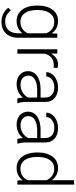

<svg xmlns="http://www.w3.org/2000/svg" viewBox="750 -1540 1000 2539"><g transform="rotate(90 1249.5 -270.0)"><path d="M52.7 -269Q52.7 -330.6 66.7 -380.1Q80.6 -429.7 106.9 -464.8Q133.3 -500 171.1 -519Q209 -538.1 256.8 -538.1Q313.5 -538.1 354 -515.4Q394.5 -492.7 420.9 -452.1L423.8 -528.3H478.5V-9.3Q478.5 42 463.4 82.8Q448.2 123.5 420.7 151.9Q393.1 180.2 354 195.3Q314.9 210.4 266.6 210.4Q241.7 210.4 215.8 204.8Q189.9 199.2 165.8 188Q141.6 176.8 120.1 159.9Q98.6 143.1 82.5 120.1L115.2 85Q147.5 124.5 183.6 142.8Q219.7 161.1 262.7 161.1Q300.3 161.1 329.3 149.7Q358.4 138.2 378.4 116.5Q398.4 94.7 408.9 63.7Q419.4 32.7 419.4 -6.8V-68.4Q393.1 -31.7 352.5 -11Q312 9.8 255.9 9.8Q208.5 9.8 170.9 -10Q133.3 -29.8 106.9 -65.2Q80.6 -100.6 66.7 -149.9Q52.7 -199.2 52.7 -258.8ZM111.8 -258.8Q111.8 -212.4 121.1 -172.6Q130.4 -132.8 149.4 -103.5Q168.5 -74.2 197.5 -57.6Q226.6 -41 266.6 -41Q296.9 -41 321 -48.3Q345.2 -55.7 363.8 -68.6Q382.3 -81.5 396 -99.1Q409.7 -116.7 419.4 -137.7V-383.3Q411.1 -403.8 398.2 -422.6Q385.3 -441.4 366.9 -455.8Q348.6 -470.2 324.2 -478.8Q299.8 -487.3 267.6 -487.3Q227.1 -487.3 197.8 -470.5Q168.5 -453.6 149.4 -424.3Q130.4 -395 121.1 -355Q111.8 -314.9 111.8 -269Z M875 -478.5Q856.4 -481.9 835.4 -481.9Q805.7 -481.9 781.7 -473.1Q757.8 -464.4 739.5 -448.5Q721.2 -432.6 708.7 -410.9Q696.3 -389.2 689 -362.8V0H630.9V-528.3H688L689 -444.3Q710.4 -487.8 747.3 -512.9Q784.2 -538.1 837.9 -538.1Q848.6 -538.1 859.9 -536.1Q871.1 -534.2 876.5 -531.7Z M1281.2 0Q1276.4 -13.7 1273.7 -33.4Q1271 -53.2 1270 -73.7Q1256.8 -56.6 1238.8 -41.5Q1220.7 -26.4 1198.2 -15.1Q1175.8 -3.9 1148.9 2.9Q1122.1 9.8 1090.8 9.8Q1052.2 9.8 1020.8 -1.5Q989.3 -12.7 967 -33Q944.8 -53.2 932.6 -80.6Q920.4 -107.9 920.4 -140.1Q920.4 -178.7 937 -209.7Q953.6 -240.7 984.9 -262.5Q1016.1 -284.2 1060.8 -295.7Q1105.5 -307.1 1161.1 -307.1H1269.5V-367.2Q1269.5 -423.8 1234.6 -456.3Q1199.7 -488.8 1132.8 -488.8Q1102.1 -488.8 1076.2 -480.5Q1050.3 -472.2 1031.5 -457.5Q1012.7 -442.9 1002.2 -423.6Q991.7 -404.3 991.7 -382.3L933.1 -382.8Q933.1 -412.6 947.8 -440.4Q962.4 -468.3 989 -490Q1015.6 -511.7 1053 -524.9Q1090.3 -538.1 1135.7 -538.1Q1177.7 -538.1 1213.1 -527.3Q1248.5 -516.6 1273.9 -495.1Q1299.3 -473.6 1313.5 -441.4Q1327.6 -409.2 1327.6 -366.2V-110.4Q1327.6 -96.7 1328.6 -82Q1329.6 -67.4 1331.8 -53.7Q1334 -40 1336.9 -27.6Q1339.8 -15.1 1343.8 -5.9V0ZM1097.7 -42Q1129.4 -42 1156.5 -50Q1183.6 -58.1 1205.6 -72.3Q1227.5 -86.4 1243.7 -105.2Q1259.8 -124 1269.5 -146V-262.2H1169.4Q1124.5 -262.2 1089.1 -254.2Q1053.7 -246.1 1029.3 -231Q1004.9 -215.8 991.9 -194.1Q979 -172.4 979 -145Q979 -123.5 987.3 -104.7Q995.6 -85.9 1011 -72Q1026.4 -58.1 1048.3 -50Q1070.3 -42 1097.7 -42Z M1816.9 0Q1812 -13.7 1809.3 -33.4Q1806.6 -53.2 1805.7 -73.7Q1792.5 -56.6 1774.4 -41.5Q1756.3 -26.4 1733.9 -15.1Q1711.4 -3.9 1684.6 2.9Q1657.7 9.8 1626.5 9.8Q1587.9 9.8 1556.4 -1.5Q1524.9 -12.7 1502.7 -33Q1480.5 -53.2 1468.3 -80.6Q1456.1 -107.9 1456.1 -140.1Q1456.1 -178.7 1472.7 -209.7Q1489.3 -240.7 1520.5 -262.5Q1551.8 -284.2 1596.4 -295.7Q1641.1 -307.1 1696.8 -307.1H1805.2V-367.2Q1805.2 -423.8 1770.3 -456.3Q1735.4 -488.8 1668.5 -488.8Q1637.7 -488.8 1611.8 -480.5Q1585.9 -472.2 1567.1 -457.5Q1548.3 -442.9 1537.8 -423.6Q1527.3 -404.3 1527.3 -382.3L1468.8 -382.8Q1468.8 -412.6 1483.4 -440.4Q1498 -468.3 1524.7 -490Q1551.3 -511.7 1588.6 -524.9Q1626 -538.1 1671.4 -538.1Q1713.4 -538.1 1748.8 -527.3Q1784.2 -516.6 1809.6 -495.1Q1835 -473.6 1849.1 -441.4Q1863.3 -409.2 1863.3 -366.2V-110.4Q1863.3 -96.7 1864.3 -82Q1865.2 -67.4 1867.4 -53.7Q1869.6 -40 1872.6 -27.6Q1875.5 -15.1 1879.4 -5.9V0ZM1633.3 -42Q1665 -42 1692.1 -50Q1719.2 -58.1 1741.2 -72.3Q1763.2 -86.4 1779.3 -105.2Q1795.4 -124 1805.2 -146V-262.2H1705.1Q1660.2 -262.2 1624.8 -254.2Q1589.4 -246.1 1564.9 -231Q1540.5 -215.8 1527.6 -194.1Q1514.6 -172.4 1514.6 -145Q1514.6 -123.5 1522.9 -104.7Q1531.2 -85.9 1546.6 -72Q1562 -58.1 1584 -50Q1606 -42 1633.3 -42Z M1995.6 -269Q1995.6 -330.6 2009.8 -380.1Q2023.9 -429.7 2050.3 -464.8Q2076.7 -500 2114.5 -519Q2152.3 -538.1 2199.7 -538.1Q2255.9 -538.1 2296.1 -515.6Q2336.4 -493.2 2362.8 -453.6V-750H2420.9V0H2366.2L2363.8 -70.3Q2337.4 -32.7 2296.6 -11.5Q2255.9 9.8 2198.7 9.8Q2151.9 9.8 2114.3 -10Q2076.7 -29.8 2050.3 -65.2Q2023.9 -100.6 2009.8 -149.9Q1995.6 -199.2 1995.6 -258.8ZM2054.7 -258.8Q2054.7 -212.4 2064 -172.6Q2073.2 -132.8 2092.3 -103.5Q2111.3 -74.2 2140.4 -57.6Q2169.4 -41 2209.5 -41Q2239.3 -41 2263.4 -48.1Q2287.6 -55.2 2306.4 -67.9Q2325.2 -80.6 2339.1 -98.1Q2353 -115.7 2362.8 -136.2V-384.3Q2354 -404.3 2341.3 -422.9Q2328.6 -441.4 2310.1 -455.8Q2291.5 -470.2 2267.1 -478.8Q2242.7 -487.3 2210.4 -487.3Q2169.9 -487.3 2140.6 -470.5Q2111.3 -453.6 2092.3 -424.3Q2073.2 -395 2064 -355Q2054.7 -314.9 2054.7 -269Z"/></g></svg>

Font: Melbourne
Style: Light
Weight: 300
Designer: Google
Version: Version 2.000980; 2014